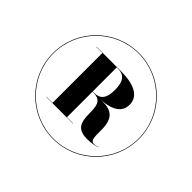

<svg xmlns="http://www.w3.org/2000/svg" viewBox="-173 -983 1216 1216"><g transform="rotate(45 435.0 -375.0)"><path d="M50 -375C50 -162 222 10 435 10C648 10 820 -162 820 -375C820 -588 648 -760 435 -760C222 -760 50 -588 50 -375ZM53.5 -375C53.5 -585 225 -756.5 435 -756.5C645 -756.5 816.5 -585 816.5 -375C816.5 -165 645 6.5 435 6.5C225 6.5 53.5 -165 53.5 -375ZM217 -150V-148H454V-150H400V-378H412C559.5 -378 398 -142 586 -142C631.5 -142 666.5 -151.5 676 -157L675 -158.5C666.5 -154.5 652.5 -150.5 640 -150.5C566 -150.5 684 -379.5 496 -379.5H476.5C569 -386 625 -418 625 -487C625 -565 547.5 -598 439 -598H217V-596H271V-150ZM409 -596C466.5 -596 493 -564.5 493 -487C493 -409.5 466.5 -380 409 -380H400V-596Z"/></g></svg>

Font: Bodoni* 48pt Fatface
Style: Regular
Weight: 900
Version: Version 2.3